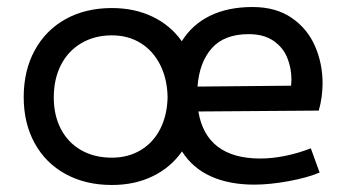

<svg xmlns="http://www.w3.org/2000/svg" viewBox="-20 -510 968 542"><path d="M857.4 -91.3 882.3 -22.9Q847.7 -8.3 794.4 1.5Q741.2 11.2 697.8 11.2Q627.4 11.2 575.7 -12Q523.9 -35.2 493.7 -82.5Q461.9 -37.1 411.1 -12.5Q360.4 12.2 295.9 12.2Q221.7 12.2 165.3 -18.6Q108.9 -49.3 77.9 -105.7Q46.9 -162.1 46.9 -235.8Q46.9 -310.5 77.9 -367.7Q108.9 -424.8 165.3 -456.1Q221.7 -487.3 295.9 -487.3Q359.9 -487.3 410.6 -462.9Q461.4 -438.5 493.2 -393.6Q522.5 -440.9 573.2 -465.6Q624 -490.2 692.9 -490.2Q758.8 -490.2 803.2 -459.7Q847.7 -429.2 869.1 -380.1Q890.6 -331.1 890.6 -274.9Q890.6 -236.3 879.9 -197.8L540 -195.3Q550.8 -129.4 594.7 -95.9Q638.7 -62.5 714.8 -62.5Q747.6 -62.5 784.2 -69.8Q820.8 -77.1 857.4 -91.3ZM537.6 -265.6 801.8 -268.1Q802.7 -279.8 802.7 -285.6Q802.7 -318.8 790.5 -347.9Q778.3 -377 751.2 -395.3Q724.1 -413.6 682.1 -413.6Q612.8 -413.6 577.6 -373.5Q542.5 -333.5 537.6 -265.6ZM453.1 -235.8Q452.1 -287.6 432.1 -327.1Q412.1 -366.7 377 -388.4Q341.8 -410.2 295.9 -410.2Q247.1 -410.2 209.7 -388.2Q172.4 -366.2 152.1 -326.7Q131.8 -287.1 131.8 -234.9Q131.8 -184.1 152.1 -145.5Q172.4 -106.9 209.5 -85.9Q246.6 -64.9 295.9 -64.9Q341.8 -64.9 377.2 -86.2Q412.6 -107.4 432.4 -146.2Q452.1 -185.1 453.1 -235.8Z"/></svg>

Font: Selawik
Style: Regular
Weight: 400
Designer: Aaron Bell
Foundry: Microsoft Corporation
Version: Version 1.01